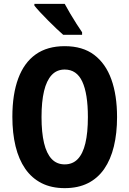

<svg xmlns="http://www.w3.org/2000/svg" viewBox="-20 -964 670 994"><path d="M586 -358Q586 -274 569.5 -206Q553 -138 519.5 -89.5Q486 -41 435 -15.5Q384 10 315 10Q246 10 195 -16Q144 -42 110.5 -90.5Q77 -139 60.5 -207Q44 -275 44 -359Q44 -476 74.5 -558Q105 -640 165 -682.5Q225 -725 315 -725Q408 -725 467.5 -680Q527 -635 556.5 -553Q586 -471 586 -358ZM195 -358Q195 -278 208 -223.5Q221 -169 247.5 -141Q274 -113 315 -113Q356 -113 382.5 -140.5Q409 -168 422 -222.5Q435 -277 435 -358Q435 -479 406 -541.5Q377 -604 315 -604Q274 -604 247.5 -575.5Q221 -547 208 -492.5Q195 -438 195 -358ZM315 -944Q326 -923 343 -894.5Q360 -866 376.5 -840Q393 -814 405 -797V-784H307Q293 -796 272.5 -815.5Q252 -835 229.5 -857.5Q207 -880 188 -900.5Q169 -921 158 -935V-944Z"/></svg>

Font: Noto Sans Display Condensed
Style: Bold
Weight: 700
Width: 3
Designer: Monotype Design Team
Foundry: Monotype Imaging Inc.
Version: Version 2.003